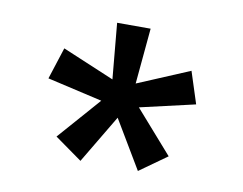

<svg xmlns="http://www.w3.org/2000/svg" viewBox="-54 -771 701 553"><g transform="rotate(10 296.0 -495.0)"><path d="M247 -700H345L330 -537L482 -601L512 -508L351 -471L460 -347L380 -290L296 -431L212 -290L132 -347L241 -471L80 -508L110 -601L262 -537Z"/></g></svg>

Font: Renner* Medium
Style: Medium
Weight: 500
Version: Version 003.000 ; ttfautohint (v0.97) -l 8 -r 50 -G 200 -x 1